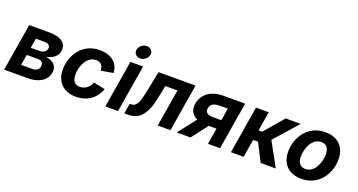

<svg xmlns="http://www.w3.org/2000/svg" viewBox="-44 -1418 3876 2078"><g transform="rotate(20 1893.5 -379.0)"><path d="M17.5 0 107.8 -545.9H339.1Q439.8 -545.9 491.5 -507.1Q543.2 -468.2 531.2 -398.1Q524.2 -354.2 486.9 -324.6Q449.7 -295 389.3 -284.5Q436.7 -281.1 467.8 -262.4Q498.9 -243.6 512.4 -214.2Q526 -184.8 519.9 -148.8Q512.3 -102.4 482 -69Q451.6 -35.5 401.7 -17.7Q351.8 0 284.8 0ZM172.4 -111.2H303.2Q334.1 -111.2 355.3 -126Q376.5 -140.9 381.3 -168.3Q386.3 -197.8 371.2 -215.5Q356.1 -233.1 323.2 -233.1H192.6ZM207 -320.8H305.2Q339.6 -320.8 362.2 -335.7Q384.9 -350.6 389.1 -377.2Q393.4 -403.4 374.9 -417.8Q356.3 -432.1 320.4 -432.1H225.6Z M844.7 10.7Q772.2 10.7 720.4 -17.8Q668.5 -46.4 640.8 -98Q613 -149.6 613 -218.8Q613 -281.9 632.9 -341.6Q652.8 -401.3 691.8 -449Q730.8 -496.7 788.5 -524.7Q846.3 -552.7 922 -552.7Q971.2 -552.7 1011.3 -540Q1051.4 -527.3 1080.4 -503.4Q1109.4 -479.6 1125.4 -445.8Q1141.3 -412.1 1142.2 -370.1L1002.7 -346.9Q1001.6 -368.1 996.4 -384.8Q991.2 -401.5 981.2 -413.3Q971.3 -425.1 956.4 -431.3Q941.4 -437.5 920.5 -437.5Q879.2 -437.5 848.9 -416.5Q818.6 -395.6 798.9 -361.8Q779.2 -327.9 769.7 -289.1Q760.2 -250.2 760.2 -214.2Q760.2 -181.6 769.5 -156.7Q778.7 -131.8 798.5 -118.2Q818.3 -104.6 849.3 -104.6Q871 -104.6 891 -111.4Q911 -118.1 928 -130.7Q944.9 -143.3 958 -161.2Q971.1 -179.1 979.1 -201L1111.3 -173.8Q1096.6 -130.8 1071.4 -96.8Q1046.3 -62.8 1012.1 -38.8Q977.8 -14.8 935.7 -2.1Q893.5 10.7 844.7 10.7Z M1182.5 0 1272.8 -545.9H1419.3L1328.9 0ZM1357.8 -617.1Q1324.7 -617.1 1304.8 -639.2Q1284.9 -661.3 1290 -692.3Q1295.1 -723.9 1322.4 -745.7Q1349.7 -767.5 1382.8 -767.5Q1416.2 -767.5 1436 -745.7Q1455.9 -723.8 1450.7 -692.3Q1445.6 -661.3 1418.3 -639.2Q1391.1 -617.1 1357.8 -617.1Z M1401.1 0 1420.4 -116.9H1437.8Q1457.7 -116.9 1473.3 -125.8Q1488.9 -134.6 1501.6 -154.8Q1514.3 -175 1525.1 -209.3Q1536 -243.5 1546.2 -294.3L1597.3 -545.9H2023.2L1932.9 0H1786.2L1857.3 -429.5H1718L1684.6 -269.6Q1664 -170.9 1630.9 -111.8Q1597.8 -52.7 1552.6 -26.4Q1507.3 0 1449.6 0Z M2504.1 0H2365.3L2436.6 -431.5H2342.5Q2290.9 -431.5 2264.2 -413.1Q2237.5 -394.7 2231.5 -359.9Q2226 -325.8 2247.1 -307.6Q2268.2 -289.4 2320.1 -289.4H2470.9L2453.7 -185.3H2286.7Q2176.7 -185.3 2125.3 -233.3Q2073.9 -281.3 2086.9 -361.4Q2096.5 -417 2129.5 -458.5Q2162.4 -500.1 2216.4 -523Q2270.3 -545.9 2342.6 -545.9H2594.4ZM2164 0H2004.6L2200.4 -250H2356Z M2629.3 0 2719.6 -545.9H2866L2829.6 -323.3H2870.8L3061.8 -545.9H3234.3L2995 -275.1L3145.8 0H2971.8L2866.3 -206.9H2810.1L2775.7 0Z M3441.2 10.7Q3367.3 10.7 3315.5 -17.6Q3263.7 -45.8 3236.3 -97.2Q3209 -148.5 3209 -217.2Q3209 -283 3229.9 -343.2Q3250.8 -403.4 3290.7 -450.7Q3330.6 -498 3388 -525.4Q3445.3 -552.7 3518.4 -552.7Q3592 -552.7 3643.9 -524.6Q3695.9 -496.5 3723.2 -445.1Q3750.6 -393.8 3750.6 -324.6Q3750.6 -258.7 3729.8 -198.5Q3709 -138.2 3669 -91.1Q3629 -43.9 3571.7 -16.6Q3514.3 10.7 3441.2 10.7ZM3446.3 -104.6Q3487.1 -104.6 3516.9 -126.5Q3546.6 -148.3 3565.8 -182.7Q3584.9 -217.1 3594.2 -256Q3603.4 -294.9 3603.4 -328.7Q3603.4 -361.5 3593.4 -385.9Q3583.3 -410.3 3563.4 -423.9Q3543.5 -437.5 3513.1 -437.5Q3472.2 -437.5 3442.5 -415.9Q3412.7 -394.3 3393.5 -360.1Q3374.4 -325.8 3365.1 -287.1Q3355.9 -248.3 3355.9 -214Q3355.9 -165.1 3378.4 -134.9Q3401 -104.6 3446.3 -104.6Z"/></g></svg>

Font: Inter Variable
Style: Italic
Weight: 400
Italic angle: -9.39999°
Designer: Rasmus Andersson
Foundry: rsms
Version: Version 4.001;git-9221beed3